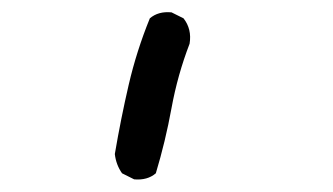

<svg xmlns="http://www.w3.org/2000/svg" viewBox="-20 -852 540 311"><path d="M197.3 -561.5 177.7 -571.3Q168 -585 166 -602.5Q175.8 -660.2 188.5 -714.8Q201.2 -769.5 222.7 -822.3Q236.3 -834 257.8 -832L277.3 -822.3Q291 -804.7 287.1 -781.2Q267.6 -730.5 257.8 -676.8Q248 -623 232.4 -571.3Q218.8 -559.6 197.3 -561.5Z"/></svg>

Font: JasonHandwriting1
Style: Regular
Weight: 400
Version: Version 1.48.20